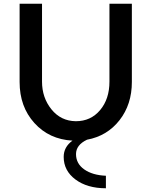

<svg xmlns="http://www.w3.org/2000/svg" viewBox="-20 -728 811 1028"><path d="M368 25Q243 18 164 -69.5Q85 -157 85 -289V-708H205V-291Q205 -205 255.5 -142.5Q306 -80 386 -79Q466 -79 516 -138.5Q566 -198 566 -291V-708H686V-289Q686 -169 620 -84.5Q554 0 446 20Q387 48 387 97Q387 148 431 179Q475 210 547 213V280Q447 280 384 233Q321 186 321 112Q321 59 368 25Z"/></svg>

Font: Metropolitano Medium
Style: Regular
Weight: 500
Designer: Fonts by Alex Slobzheninov & Chris M. Simpson / Changes by Cristiano Sobral
Foundry: Fonts by Alex Slobzheninov & Chris M. Simpson / Changes by Cristiano Sobral
Version: Version 1.00;August 30, 2020;FontCreator 13.0.0.2681 64-bit